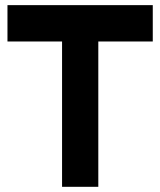

<svg xmlns="http://www.w3.org/2000/svg" viewBox="-20 -720 618 740"><path d="M358.9 0H219.2V-560.1H8.8V-700.2H568.8V-560.1H358.9Z"/></svg>

Font: Righteous
Style: Regular
Weight: 400
Version: Version 1.000